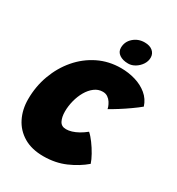

<svg xmlns="http://www.w3.org/2000/svg" viewBox="-203 -985 1026 1116"><g transform="rotate(30 310.0 -427.0)"><path d="M519.5 -92.5Q470.5 -50.5 404.5 -21.8Q338.5 7 258 7Q179.5 7 125.5 -25.2Q71.5 -57.5 44 -112.8Q16.5 -168 16.5 -236.5Q16.5 -322 44.8 -399Q73 -476 124 -535.5Q175 -595 244.2 -629Q313.5 -663 395.5 -663Q446 -663 492 -649.2Q538 -635.5 572.2 -607.2Q606.5 -579 620.5 -535Q598.5 -516.5 566.2 -493.8Q534 -471 501.5 -450.5Q469 -430 445 -417Q445 -421 440.8 -432.8Q436.5 -444.5 428 -458Q419.5 -471.5 405.5 -481.2Q391.5 -491 372 -491Q341.5 -491 316.8 -472.2Q292 -453.5 274.2 -422.8Q256.5 -392 247 -355Q237.5 -318 237.5 -281.5Q237.5 -244.5 250 -219.8Q262.5 -195 294 -195Q311.5 -195 331.5 -201Q351.5 -207 373.5 -219.2Q395.5 -231.5 418 -249.5Q436.5 -233.5 457.2 -205.2Q478 -177 495 -146.5Q512 -116 519.5 -92.5ZM439.5 -861Q474 -861 493.5 -844.2Q513 -827.5 513 -801Q513 -777 498.8 -755.2Q484.5 -733.5 462.2 -719.8Q440 -706 416 -706Q379.5 -706 356.8 -721.8Q334 -737.5 334 -765Q334 -806 365 -833.5Q396 -861 439.5 -861Z"/></g></svg>

Font: Grandstander Thin Black
Style: Italic
Weight: 900
Italic angle: -15°
Version: Version 1.200